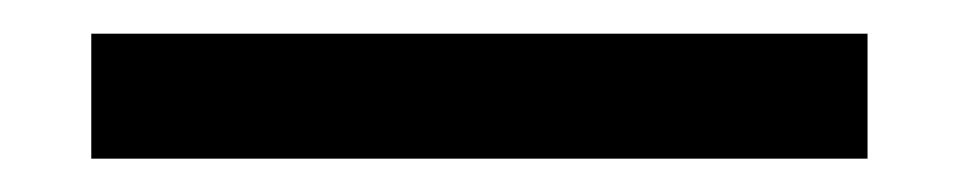

<svg xmlns="http://www.w3.org/2000/svg" viewBox="-20 -21 569 114"><path d="M495.1 -1V73.2H34.2V-1Z"/></svg>

Font: Wand UI Pro
Style: Regular
Weight: 400
Designer: Andreas Faust
Version: Version 1.003;FEAKit 1.0